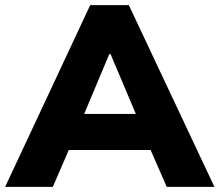

<svg xmlns="http://www.w3.org/2000/svg" viewBox="-42 -725 852 745"><path d="M-22 0 308 -705H458L790 0H605L520 -194L591 -143H177L247 -194L163 0ZM382 -515 265 -236 237 -283H530L505 -236L387 -515Z"/></svg>

Font: Mulish ExtraLight Black
Style: Regular
Weight: 900
Version: Version 3.603